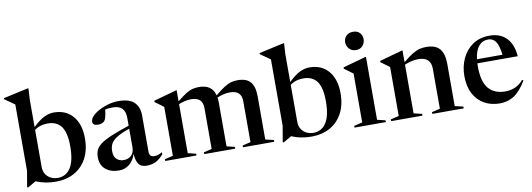

<svg xmlns="http://www.w3.org/2000/svg" viewBox="-66 -1110 4148 1496"><g transform="rotate(-10 2008.5 -362.5)"><path d="M280 11Q239.5 11 199.2 3.5Q159 -4 123 -20L57 18L50 14L71.5 -111.5V-636.5Q62 -643.5 42.2 -657.2Q22.5 -671 -7 -691.5V-700.5L187 -743H194L189 -655V-437Q241.5 -487 280 -505Q318.5 -523 354.5 -523Q451 -523 505.5 -458.5Q560 -394 560 -283.5Q560 -190 524 -124Q488 -58 425 -23.5Q362 11 280 11ZM189 -120Q189 -73.5 220.2 -44.5Q251.5 -15.5 299 -15.5Q364.5 -15.5 400.5 -71.5Q436.5 -127.5 436.5 -242Q436.5 -348.5 401.2 -397.8Q366 -447 293.5 -447Q265 -447 239.2 -439.8Q213.5 -432.5 189 -414.5Z M1131.5 -55Q1094 -13.5 1063.8 -1.2Q1033.5 11 999.5 11Q953 11 934 -16.5Q915 -44 912 -97Q897 -47.5 862 -18.5Q827 10.5 779.5 10.5Q714 10.5 673.5 -23.2Q633 -57 633 -119.5Q633 -150.5 643.2 -174.8Q653.5 -199 682.2 -221Q711 -243 766.5 -266.8Q822 -290.5 912.5 -320.5V-383Q912.5 -482 815 -482Q781 -482 754.5 -476.5Q751 -446.5 745.5 -423Q740 -399.5 731.5 -389Q724.5 -380 710.2 -374.8Q696 -369.5 680.5 -369.5Q637.5 -369.5 637.5 -400Q637.5 -421.5 658.2 -443.2Q679 -465 712.8 -483Q746.5 -501 786.5 -512Q826.5 -523 865 -523Q954.5 -523 992 -484.5Q1029.5 -446 1029.5 -382.5V-94.5Q1029.5 -71.5 1040.2 -61.8Q1051 -52 1069 -52Q1100 -52 1131.5 -72ZM751 -146.5Q751 -104 773.2 -83.5Q795.5 -63 828.5 -63Q866 -63 889.2 -85.2Q912.5 -107.5 912.5 -151.5V-296.5Q844 -272.5 809.5 -250.2Q775 -228 763 -203Q751 -178 751 -146.5Z M1635.5 -371V-29.5L1699 -14V0H1454V-14L1518 -29.5V-353.5Q1518 -439 1427 -439Q1400.5 -439 1375 -432.5Q1349.5 -426 1328.5 -417.5V-29.5L1392.5 -14V0H1145.5V-14L1211 -29.5V-416Q1203 -422.5 1188 -434Q1173 -445.5 1143 -466.5V-477L1324.5 -527.5H1328.5V-439.5Q1371 -474.5 1399.8 -492.2Q1428.5 -510 1452.2 -516Q1476 -522 1504 -522Q1607 -522 1628.5 -434Q1673.5 -471.5 1703.5 -490.2Q1733.5 -509 1758 -515.5Q1782.5 -522 1810.5 -522Q1879 -522 1910.5 -485.2Q1942 -448.5 1942 -371V-29.5L2008 -14V0H1760.5V-14L1825 -29.5V-353.5Q1825 -439 1734 -439Q1706 -439 1679.8 -432.2Q1653.5 -425.5 1632.5 -416Q1635.5 -396 1635.5 -371Z M2302.5 11Q2262 11 2221.8 3.5Q2181.5 -4 2145.5 -20L2079.5 18L2072.5 14L2094 -111.5V-636.5Q2084.5 -643.5 2064.8 -657.2Q2045 -671 2015.5 -691.5V-700.5L2209.5 -743H2216.5L2211.5 -655V-437Q2264 -487 2302.5 -505Q2341 -523 2377 -523Q2473.5 -523 2528 -458.5Q2582.5 -394 2582.5 -283.5Q2582.5 -190 2546.5 -124Q2510.5 -58 2447.5 -23.5Q2384.5 11 2302.5 11ZM2211.5 -120Q2211.5 -73.5 2242.8 -44.5Q2274 -15.5 2321.5 -15.5Q2387 -15.5 2423 -71.5Q2459 -127.5 2459 -242Q2459 -348.5 2423.8 -397.8Q2388.5 -447 2316 -447Q2287.5 -447 2261.8 -439.8Q2236 -432.5 2211.5 -414.5Z M2760.5 -593Q2726 -593 2706.2 -615.8Q2686.5 -638.5 2686.5 -667.5Q2686.5 -696 2706.2 -716.8Q2726 -737.5 2760.5 -737.5Q2795 -737.5 2813.8 -716.8Q2832.5 -696 2832.5 -667.5Q2832.5 -638.5 2813.8 -615.8Q2795 -593 2760.5 -593ZM2826.5 -527.5V-29.5L2891 -14V0H2643V-14L2709 -29.5V-416Q2701 -422.5 2682.2 -436Q2663.5 -449.5 2640.5 -466.5V-477L2822 -527.5Z M3258.5 -14 3323.5 -29.5V-346Q3323.5 -439 3224.5 -439Q3195 -439 3166.8 -431.8Q3138.5 -424.5 3115.5 -414.5V-29.5L3180.5 -14V0H2932.5V-14L2998 -29.5V-416Q2990 -422.5 2975 -434Q2960 -445.5 2930 -466.5V-477L3111.5 -527.5H3115.5V-434.5Q3160.5 -471.5 3191 -490.2Q3221.5 -509 3247 -515.5Q3272.5 -522 3302 -522Q3374.5 -522 3407.8 -483Q3441 -444 3441 -362.5V-29.5L3507 -14V0H3258.5Z M3802.5 -523Q3886.5 -523 3935.8 -472.5Q3985 -422 3992 -327H3672.5Q3672 -315.5 3672 -303Q3672 -180.5 3718.2 -127Q3764.5 -73.5 3850.5 -73.5Q3891.5 -73.5 3928.5 -89.5Q3965.5 -105.5 3993.5 -140L4003 -133Q3954.5 -52.5 3904.8 -20.8Q3855 11 3792 11Q3723.5 11 3670.2 -18.8Q3617 -48.5 3586.2 -106Q3555.5 -163.5 3555.5 -246.5Q3555.5 -321 3584.5 -384Q3613.5 -447 3668.5 -485Q3723.5 -523 3802.5 -523ZM3787 -495.5Q3741.5 -495.5 3712.5 -461.5Q3683.5 -427.5 3675 -359H3877Q3868.5 -431.5 3847 -463.5Q3825.5 -495.5 3787 -495.5Z"/></g></svg>

Font: Newsreader Display Medium
Style: Regular
Weight: 500
Designer: Hugues Gentile
Foundry: Production Type
Version: Version 1.001